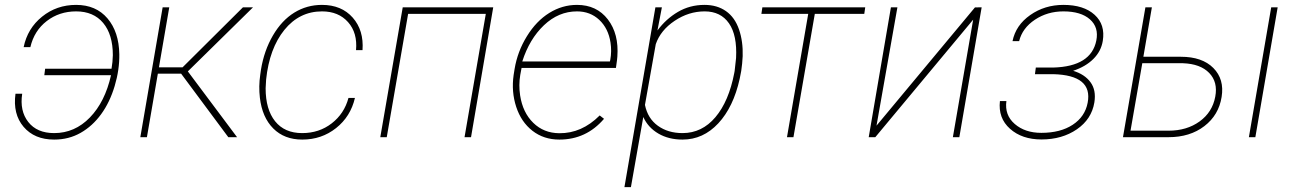

<svg xmlns="http://www.w3.org/2000/svg" viewBox="-20 -558 5262 781"><path d="M289.6 -511.7Q221.2 -511.7 170.2 -472.4Q119.1 -433.1 103.5 -366.2H76.2Q91.8 -442.4 151.1 -490.2Q210.4 -538.1 289.6 -538.1Q370.6 -538.1 417.2 -483.2Q463.9 -428.2 465.3 -337.4Q466.3 -274.4 446.5 -208.3Q426.8 -142.1 391.4 -93.5Q356 -44.9 307.9 -17.6Q259.8 9.8 200.2 9.8Q120.1 9.8 75.9 -42.2Q31.7 -94.2 43 -176.8H70.3Q59.6 -106.9 95 -61.8Q130.4 -16.6 200.2 -16.6Q284.2 -16.6 345.7 -80.1Q407.2 -143.6 431.6 -252H160.2L163.6 -278.3H433.6Q438.5 -305.7 439 -333.5Q439 -417.5 399.7 -464.6Q360.4 -511.7 289.6 -511.7Z M716.8 -258.3H622.1L577.6 0H550.8L641.6 -528.3H668.5L626.5 -284.2H722.7L968.3 -528.3H1009.3L744.1 -267.6L944.3 0H908.7Z M1209 -16.6Q1278.3 -16.6 1329.3 -56.2Q1380.4 -95.7 1397.5 -159.7H1423.8Q1406.2 -84 1347.2 -37.1Q1288.1 9.8 1209.5 9.8Q1136.7 9.8 1091.6 -35.4Q1046.4 -80.6 1037.1 -160.6Q1031.7 -207 1038.6 -253.9L1041.5 -274.4Q1054.2 -352.1 1090.1 -413.6Q1126 -475.1 1177 -506.6Q1228 -538.1 1289.6 -538.1Q1369.1 -538.1 1414.8 -486.3Q1460.4 -434.6 1454.6 -354H1428.2Q1434.6 -424.3 1395.8 -468Q1356.9 -511.7 1290 -511.7Q1197.8 -511.7 1136.7 -436.3Q1075.7 -360.8 1062.5 -234.4L1060.5 -198.7Q1060.5 -112.8 1099.1 -64.7Q1137.7 -16.6 1209 -16.6Z M1896 0H1869.6L1956.1 -501.5H1640.1L1553.2 0H1526.9L1618.2 -528.3H1986.3Z M2255.4 9.8Q2191.9 9.8 2146 -25.9Q2100.1 -61.5 2079.8 -123.3Q2059.6 -185.1 2069.3 -252.9L2073.2 -277.3Q2085 -348.6 2123.3 -410.6Q2161.6 -472.7 2214.4 -505.4Q2267.1 -538.1 2327.1 -538.1Q2407.2 -538.1 2452.6 -479Q2498 -419.9 2491.2 -327.6L2489.7 -312.5L2485.4 -281.7H2101.6L2096.2 -252.9Q2089.4 -211.9 2095.7 -169.9Q2106.4 -100.1 2149.2 -58.3Q2191.9 -16.6 2254.9 -16.1Q2346.2 -15.1 2419.4 -88.4L2437 -74.7Q2364.7 9.8 2255.4 9.8ZM2327.1 -511.7Q2252 -511.7 2192.6 -455.3Q2133.3 -398.9 2104.5 -308.1H2460.9L2462.4 -314.5Q2468.8 -349.6 2463.4 -384.8Q2454.6 -442.4 2417.7 -477.1Q2380.9 -511.7 2327.1 -511.7Z M2756.3 9.8Q2700.2 9.8 2658.2 -14.6Q2616.2 -39.1 2596.7 -82L2546.4 203.1H2520L2646 -528.3H2672.4L2654.3 -434.1Q2689 -481 2737.5 -509.5Q2786.1 -538.1 2845.7 -538.1Q2897 -538.1 2933.1 -512.7Q2969.2 -487.3 2986.1 -438.2Q3002.9 -389.2 3001 -329.6Q2999.5 -298.3 2995.1 -269.5L2988.8 -237.3Q2963.4 -122.6 2901.9 -56.4Q2840.3 9.8 2756.3 9.8ZM2968.3 -269.5 2974.1 -321.8Q2979 -414.6 2945.3 -463.1Q2911.6 -511.7 2846.2 -511.7Q2781.7 -511.7 2724.4 -473.4Q2667 -435.1 2647.5 -378.4L2603.5 -131.3Q2614.7 -76.2 2656 -46.4Q2697.3 -16.6 2756.3 -16.6Q2835.4 -16.6 2890.1 -81.3Q2944.8 -146 2966.8 -261.2Z M3495.6 -501.5H3294.4L3207.5 0H3181.2L3267.6 -501.5H3077.1L3081.1 -528.3H3499.5Z M3945.8 -527.8 3973.1 -528.3 3882.3 0H3856L3938.5 -478L3540.5 0H3513.7L3604 -528.3H3630.4L3545.4 -46.9Z M4439.5 -393.1Q4450.2 -446.8 4413.6 -479.2Q4377 -511.7 4305.7 -511.7Q4240.7 -511.7 4189.7 -477.8Q4138.7 -443.8 4125.5 -390.6H4098.6Q4111.8 -455.6 4170.7 -496.8Q4229.5 -538.1 4305.7 -538.1Q4388.2 -538.1 4432.4 -498Q4476.6 -458 4465.8 -391.6Q4459 -349.6 4427.7 -318.4Q4396.5 -287.1 4345.2 -270Q4392.1 -255.9 4415.8 -223.6Q4439.5 -191.4 4431.6 -141.6Q4420.4 -73.2 4360.4 -32Q4300.3 9.3 4216.3 9.3Q4137.2 9.3 4088.4 -34.2Q4039.6 -77.6 4047.4 -147H4073.7Q4065.9 -89.8 4107.7 -53.7Q4149.4 -17.6 4215.8 -17.6Q4293.5 -17.6 4343.5 -50.5Q4393.6 -83.5 4404.3 -140.1Q4425.8 -252.4 4263.7 -256.3H4189.9L4193.4 -283.2H4264.6Q4418.5 -287.6 4439.5 -393.1Z M4630.9 -327.1H4783.7Q4870.1 -327.1 4915.5 -281.5Q4960.9 -235.8 4949.2 -163.6Q4937.5 -89.8 4878.9 -44.9Q4820.3 0 4733.4 0H4547.9L4639.2 -528.3H4665.5ZM4626.5 -300.8 4578.6 -26.4H4733.4Q4807.6 -26.4 4859.6 -64Q4911.6 -101.6 4923.3 -164.6Q4934.6 -224.1 4898.7 -261.2Q4862.8 -298.3 4792 -300.8ZM5086.4 0H5060.1L5150.9 -528.3H5177.2Z"/></svg>

Font: Roboto Thin
Style: Italic
Weight: 250
Italic angle: -12°
Designer: Google
Version: Version 2.134; 2016